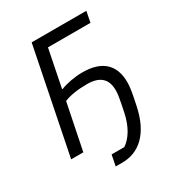

<svg xmlns="http://www.w3.org/2000/svg" viewBox="-202 -821 1016 1107"><g transform="rotate(-30 306.0 -267.0)"><path d="M241 164H285C397 164 486 88 520 -80L531 -134C539 -174 542 -202 542 -224C542 -338 477 -402 346 -402C296 -402 240 -392 200 -376H196L246 -626H529L543 -698H179L39 0H120L182 -306C220 -322 274 -330 334 -330C417 -330 461 -295 461 -216C461 -195 457 -168 450 -134L439 -80C421 6 384 62 340 92H255Z"/></g></svg>

Font: Braiins Sans
Style: Italic
Weight: 400
Italic angle: -11.31°
Designer: Mike Abbink, Paul van der Laan, Pieter van Rosmalen, Jiri Chlebus, Lubos Buracinsky
Foundry: Bold Monday, Sudetype
Version: Version 1.000;hotconv 1.0.109;makeotfexe 2.5.65596